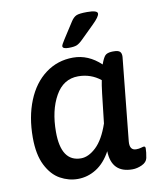

<svg xmlns="http://www.w3.org/2000/svg" viewBox="-82 -783 709 855"><g transform="rotate(-10 272.5 -355.5)"><path d="M35 -209Q35 -302 64.5 -375Q94 -448 148.5 -488.5Q203 -529 273 -529Q342 -529 398 -476Q408 -504 417 -514Q426 -524 449 -525H457Q477 -525 484.5 -517.5Q492 -510 491 -494L453 -119Q449 -78 480 -78Q492 -78 502 -81Q512 -84 515 -84Q522 -84 522 -75Q522 -58 517 -32Q513 -13 491 -3Q469 7 448 7Q354 7 351 -92Q324 -42 285 -17.5Q246 7 201 7Q160 7 122 -14Q84 -35 59.5 -83.5Q35 -132 35 -209ZM358 -216 373 -348Q378 -390 382 -408Q338 -443 281 -443Q214 -443 177.5 -378Q141 -313 141 -216Q141 -81 231 -81Q265 -81 299.5 -113.5Q334 -146 358 -216ZM235 -587Q235 -593 250 -616L297 -689Q308 -706 321 -712Q334 -718 370 -718Q417 -718 417 -703Q417 -689 385 -658L327 -601Q311 -585 299 -580Q287 -575 262 -575Q235 -575 235 -587Z"/></g></svg>

Font: Asap-MediumItalic
Style: Italic
Weight: 500
Italic angle: -6°
Designer: Pablo Cosgaya
Foundry: Omnibus-Type
Version: Version 2.000; ttfautohint (v1.8)